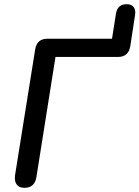

<svg xmlns="http://www.w3.org/2000/svg" viewBox="-20 -890 666 917"><path d="M97 7Q71 7 59.5 -9Q48 -25 52 -54L148 -654Q156 -705 207 -705H515L534 -826Q542 -870 585 -870Q608 -870 618.5 -856Q629 -842 625 -818L602 -668Q593 -618 543 -618H245L154 -45Q146 7 97 7Z"/></svg>

Font: Nunito SemiBold
Style: Italic
Weight: 600
Italic angle: -9°
Designer: Vernon Adams
Foundry: Vernon Adams
Version: Version 3.601; ttfautohint (v1.8.2.53-6de2)